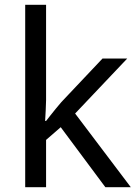

<svg xmlns="http://www.w3.org/2000/svg" viewBox="-20 -780 574 800"><path d="M172 -363Q172 -347 170.5 -321Q169 -295 168 -276H172Q178 -284 190 -299Q202 -314 214.5 -329.5Q227 -345 236 -355L407 -536H510L293 -307L525 0H419L233 -250L172 -197V0H85V-760H172Z"/></svg>

Font: lmalayalam25
Style: Book
Weight: 400
Designer: Jelle Bosma - Monotype Design Team
Foundry: Monotype Imaging Inc.
Version: Version 2.003